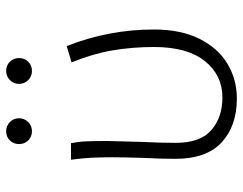

<svg xmlns="http://www.w3.org/2000/svg" viewBox="-103 -675 791 625"><g transform="rotate(-90 292.5 -362.5)"><path d="M88 -187Q88 -239 91 -290Q93 -358 93 -392Q93 -433 91.5 -461.5Q90 -490 85 -527H139Q144 -501 145 -476Q146 -451 146 -408L143 -294Q140 -236 140 -186Q140 -106 181.5 -70Q223 -34 288 -34Q360 -34 406 -91Q452 -148 452 -257Q452 -327 441 -391.5Q430 -456 402 -525L455 -541Q509 -404 509 -257Q509 -170 479 -109.5Q449 -49 398 -18Q347 13 284 13Q195 13 141.5 -36.5Q88 -86 88 -187ZM332 -696Q332 -714 344.5 -726Q357 -738 374 -738Q392 -738 404 -726Q416 -714 416 -696Q416 -678 404 -666Q392 -654 374 -654Q357 -654 344.5 -666Q332 -678 332 -696ZM136 -696Q136 -714 148 -726Q160 -738 178 -738Q195 -738 207.5 -726Q220 -714 220 -696Q220 -679 208 -666.5Q196 -654 178 -654Q160 -654 148 -666Q136 -678 136 -696Z"/></g></svg>

Font: Nebula Sans Light
Style: Regular
Weight: 300
Designer: Paul D. Hunt for Adobe (as Source Sans)
Foundry: Nebula Entertainment & Broadcasting LLC
Version: Version 1.010